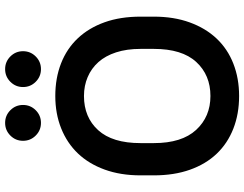

<svg xmlns="http://www.w3.org/2000/svg" viewBox="-122 -823 954 750"><g transform="rotate(-90 355.0 -448.0)"><path d="M355 9Q285 9 227.5 -13.5Q170 -36 129.5 -78.5Q89 -121 67 -183Q45 -245 45 -324V-376Q45 -454 67.5 -516Q90 -578 130.5 -620.5Q171 -663 228.5 -686Q286 -709 355 -709Q425 -709 482.5 -686.5Q540 -664 580.5 -621Q621 -578 643 -516.5Q665 -455 665 -376V-324Q665 -246 642.5 -184Q620 -122 579.5 -79Q539 -36 481.5 -13.5Q424 9 355 9ZM355 -103Q437 -103 488 -158.5Q539 -214 539 -324V-376Q539 -430 525.5 -471.5Q512 -513 487.5 -540.5Q463 -568 429 -582.5Q395 -597 355 -597Q272 -597 221.5 -541.5Q171 -486 171 -376V-324Q171 -215 222.5 -159Q274 -103 355 -103ZM250 -765Q221 -765 200.5 -785.5Q180 -806 180 -835Q180 -864 200.5 -884.5Q221 -905 250 -905Q279 -905 299.5 -884.5Q320 -864 320 -835Q320 -806 299.5 -785.5Q279 -765 250 -765ZM460 -765Q431 -765 410.5 -785.5Q390 -806 390 -835Q390 -864 410.5 -884.5Q431 -905 460 -905Q489 -905 509.5 -884.5Q530 -864 530 -835Q530 -806 509.5 -785.5Q489 -765 460 -765Z"/></g></svg>

Font: PT Root UI Web Bold
Style: Regular
Weight: 700
Designer: Vitaly Kuzmin
Foundry: ParaType Ltd.
Version: Version 1.000W